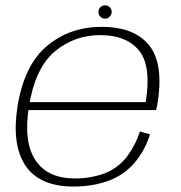

<svg xmlns="http://www.w3.org/2000/svg" viewBox="-20 -697 679 722"><path d="M256.5 4.5 262 -26Q158.5 -26 113.5 -94.5Q67.5 -162.5 89 -297.5Q112 -441 186 -503.5Q260 -565 357 -565Q456.5 -565 504.5 -505Q549.5 -446.5 528 -313H84.5L79 -283H567Q569.5 -292 571 -300.5Q597.5 -453 542.5 -524.5Q487 -596 362.5 -596Q242 -596 156.5 -524Q71 -452 46 -298Q23 -151.5 76.5 -73Q130 4.5 256.5 4.5ZM262 -26 256.5 4.5Q329.5 4.5 388.5 -17.5Q447 -39 487 -86Q526 -132.5 544 -192L506 -202.5Q489.5 -151 457 -107.5Q423.5 -64.5 373 -45Q321 -26 262 -26ZM375 -627Q385.5 -627 392.8 -634.8Q400 -642.5 400 -652.5Q400 -662.5 392.8 -669.8Q385.5 -677 375.5 -677Q365 -677 357.5 -669.8Q350 -662.5 350 -652.5Q350 -642 357.2 -634.5Q364.5 -627 375 -627Z"/></svg>

Font: Anybody SemiExpanded ExtraLight
Style: Italic
Weight: 250
Width: 6
Italic angle: -10°
Version: Version 1.113;gftools[0.9.25]